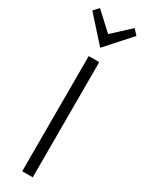

<svg xmlns="http://www.w3.org/2000/svg" viewBox="-257 -966 751 996"><g transform="rotate(30 118.0 -467.5)"><path d="M151 -690H88V0H151ZM-14 -904 118 -757 250 -904 222 -935 118 -839 14 -935Z"/></g></svg>

Font: Repo Light
Style: Regular
Weight: 300
Designer: Stefan Peev
Foundry: Context Ltd
Version: Version 001.502